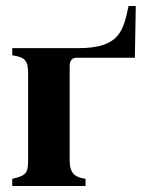

<svg xmlns="http://www.w3.org/2000/svg" viewBox="-20 -622 491 642"><path d="M431 -429 434 -602H410C392 -521 382 -461 242 -461H21V-437C65 -431 74 -418 74 -376V-88C74 -42 67 -35 21 -24V0H266V-24C231 -29 213 -42 213 -85V-402C213 -421 223 -429 237 -429Z"/></svg>

Font: XITS
Style: Bold
Weight: 700
Designer: MicroPress Inc., with final additions and corrections provided by Coen Hoffman, Elsevier (retired)
Version: Version 1.302